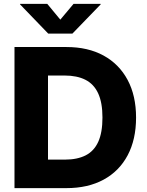

<svg xmlns="http://www.w3.org/2000/svg" viewBox="-20 -970 759 990"><path d="M322.8 0H128.9V-147H314.9Q378.4 -147 421.6 -168.9Q464.8 -190.9 486.6 -238.8Q508.3 -286.6 508.3 -363.8Q508.3 -440.9 486.1 -488.8Q463.9 -536.6 420.4 -558.6Q377 -580.6 312.5 -580.6H126V-727.5H322.8Q433.6 -727.5 513.9 -683.6Q594.2 -639.6 637.9 -558.1Q681.6 -476.6 681.6 -363.8Q681.6 -251 638.2 -169.2Q594.7 -87.4 514.2 -43.7Q433.6 0 322.8 0ZM227.5 -727.5V0H54.7V-727.5ZM223.6 -950.2 291 -868.7 359.4 -950.2H499V-947.3L353.5 -796.9H228.5L83.5 -947.3V-950.2Z"/></svg>

Font: Inter 18pt ExtraBold
Style: Regular
Weight: 800
Designer: Rasmus Andersson
Foundry: rsms
Version: Version 4.001;git-66647c0bb